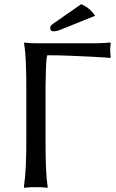

<svg xmlns="http://www.w3.org/2000/svg" viewBox="-20 -889 550 912"><path d="M196.3 -471.7V-212.4Q196.3 -152.8 198.2 -97.7Q200.2 -42.5 206.5 0L205.6 2.9Q205.6 2.9 191.9 1.5Q178.2 0 150.4 0Q124 0 109.6 1.5Q95.2 2.9 95.2 2.9L93.3 0Q100.1 -45.4 102.5 -99.1Q105 -152.8 105 -212.4V-471.7Q105 -531.2 103 -586.2Q101.1 -641.1 94.2 -683.6L95.2 -687Q95.2 -687 109.6 -685.3Q124 -683.6 150.4 -683.6H439.9Q457 -683.6 473.9 -684.8Q490.7 -686 503.4 -687L505.9 -683.6Q504.9 -672.9 504.2 -667.2Q503.4 -661.6 503.4 -653.3Q503.4 -635.3 505.9 -618.2L503.4 -613.8Q503.4 -613.8 476.8 -616Q450.2 -618.2 406.7 -620.1Q363.3 -622.1 310.5 -624.3Q257.8 -626.5 204.6 -626.5Q201.2 -617.2 199.7 -594.7Q198.2 -572.3 197.8 -546.4Q197.3 -520.5 196.8 -499.3Q196.3 -478 196.3 -471.7ZM365.7 -869.1Q389.2 -858.9 405 -845Q420.9 -831.1 431.6 -814L278.8 -752.4Q261.7 -745.1 251.7 -742.7Q241.7 -740.2 234.4 -740.2Q218.3 -740.2 218.3 -755.9Q218.3 -760.7 220.9 -765.6Q223.6 -770.5 234.4 -777.8Z"/></svg>

Font: Kurinto Seri
Style: Regular
Weight: 400
Designer: Kurinto was developed by Clint Goss from a range of fonts that are compatible with the SIL Open Font License Version 1.1
Foundry: Clinton F. Goss
Version: Version 2.196; July 25, 2020